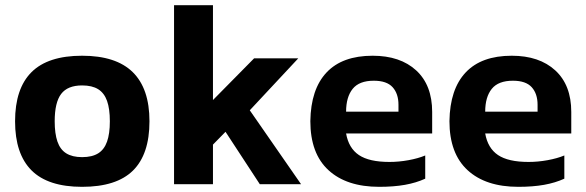

<svg xmlns="http://www.w3.org/2000/svg" viewBox="-20 -709 2256 739"><path d="M555.3 -242.2Q555.3 -368.1 490.9 -431.3Q426.6 -494.5 296 -494.5Q164.7 -494.5 101.3 -431.3Q38 -368.1 38 -242.2Q38 -116.7 101.3 -53.3Q164.7 10.1 296 10.1Q428.5 10.1 491.9 -52.6Q555.3 -115.3 555.3 -242.2ZM190.5 -242.2Q190.5 -314.8 215.4 -347.5Q240.3 -380.2 296 -380.2Q334.5 -380.2 357.9 -365.6Q381.2 -351 392 -320.7Q402.8 -290.4 402.8 -242.2Q402.8 -194.4 392 -163.9Q381.2 -133.4 357.9 -118.8Q334.5 -104.2 296 -104.2Q258.4 -104.2 235 -118.8Q211.6 -133.4 201 -164.3Q190.5 -195.2 190.5 -242.2Z M799.7 0V-152.4L848 -201.7L980 0H1138.8L941.4 -284.5L1128 -484.4H958L799.7 -324V-688.9H649.9V0Z M1616.7 -21.3V-110.6Q1589.5 -99.3 1552.5 -92.5Q1515.4 -85.7 1479 -85.7Q1401 -85.7 1361.5 -112.2Q1322 -138.7 1312.1 -195.3H1643.4V-278.2Q1643.4 -381.4 1582 -437.9Q1520.5 -494.5 1414.2 -494.5Q1297.7 -494.5 1237 -430.2Q1176.3 -365.9 1174.5 -242.8Q1174.5 -118.2 1244.2 -54.1Q1313.9 10.1 1439.7 10.1Q1495.1 10.1 1538.7 2.4Q1582.3 -5.4 1616.7 -21.3ZM1418.9 -398.3Q1468.6 -398.3 1491.2 -373.3Q1513.7 -348.3 1513.7 -305.9V-279.1H1312.1Q1312.1 -335.5 1337.4 -367Q1362.7 -398.4 1418.9 -398.3Z M2152.1 -21.3V-110.6Q2124.9 -99.3 2087.8 -92.5Q2050.8 -85.7 2014.4 -85.7Q1936.4 -85.7 1896.9 -112.2Q1857.4 -138.7 1847.5 -195.3H2178.8V-278.2Q2178.8 -381.4 2117.4 -437.9Q2055.9 -494.5 1949.6 -494.5Q1833 -494.5 1772.4 -430.2Q1711.7 -365.9 1709.9 -242.8Q1709.9 -118.2 1779.6 -54.1Q1849.3 10.1 1975.1 10.1Q2030.5 10.1 2074.1 2.4Q2117.6 -5.4 2152.1 -21.3ZM1954.3 -398.3Q2004 -398.3 2026.6 -373.3Q2049.1 -348.3 2049.1 -305.9V-279.1H1847.5Q1847.5 -335.5 1872.8 -367Q1898.1 -398.4 1954.3 -398.3Z"/></svg>

Font: Arad-FD-VF Thin
Style: Regular
Weight: 100
Designer: Mohammad Darvishi
Version: Version 1.010;September 21, 2024;FontCreator 15.0.0.2992 64-